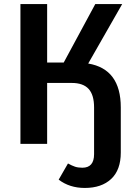

<svg xmlns="http://www.w3.org/2000/svg" viewBox="-20 -711 654 949"><path d="M577 -180V43Q577 129 529.5 173.5Q482 218 399 218Q324 218 270 177L316 97Q336 108 351 113Q366 118 387 118Q445 118 445 51V-180Q445 -242 418 -271.5Q391 -301 335 -301H213V0H81V-691H213V-402H295L451 -691H584L416 -397Q577 -370 577 -180Z"/></svg>

Font: Fira Sans Medium
Style: Regular
Weight: 500
Designer: bBox Type GmbH & Carrois Corporate GbR & Edenspiekermann AG
Foundry: bBox Type GmbH & Carrois Corporate GbR & Edenspiekermann AG
Version: Version 4.301